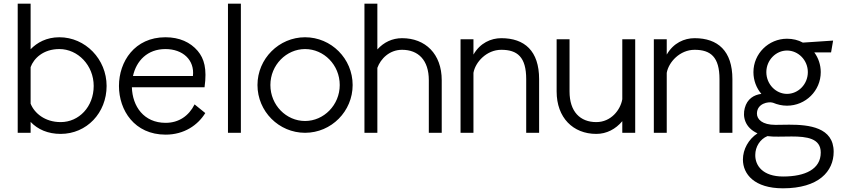

<svg xmlns="http://www.w3.org/2000/svg" viewBox="-20 -720 4576 1041"><path d="M146 -453V-700H76V0H146V-59C185 -18 240 6 309 6C450 6 558 -108 558 -254C558 -399 443 -518 302 -518C232 -518 181 -489 146 -453ZM146 -158V-356C163 -403 214 -454 302 -454C402 -454 488 -366 488 -254C488 -141 408 -58 309 -58C223 -58 166 -107 146 -158Z M1093 -107 1035 -154C1004 -92 950 -54 878 -54C760 -54 698 -143 695 -247H1089C1103 -348 1087 -402 1052 -444C1012 -491 953 -518 877 -518C710 -518 625 -386 625 -254C625 -122 709 10 878 10C979 10 1053 -42 1093 -107ZM1026 -308H701C719 -390 779 -454 877 -454C971 -454 1036 -395 1026 -308Z M1286 0V-700H1216V0Z M1892 -259C1892 -402 1776 -518 1634 -518C1493 -518 1376 -402 1376 -259C1376 -116 1492 0 1634 0C1777 0 1892 -117 1892 -259ZM1822 -259C1822 -151 1736 -64 1634 -64C1532 -64 1446 -150 1446 -259C1446 -368 1533 -454 1634 -454C1736 -454 1822 -368 1822 -259Z M2026 -452V-700H1956V0H2026V-352C2044 -402 2092 -450 2160 -450C2247 -450 2305 -395 2305 -285V0H2375V-285C2375 -428 2286 -513 2160 -513C2107 -513 2061 -491 2026 -452Z M2547 -424V-507H2477V0H2547V-325C2557 -383 2618 -450 2698 -450C2785 -450 2833 -411 2833 -291V0H2903V-291C2903 -444 2824 -513 2698 -513C2642 -513 2583 -487 2547 -424Z M3354 -63V0H3424V-507H3354V-182C3344 -124 3293 -58 3213 -58C3126 -58 3068 -114 3068 -224V-507H2998V-224C2998 -82 3087 6 3213 6C3269 6 3318 -20 3354 -63Z M3595 -424V-507H3525V0H3595V-325C3605 -383 3666 -450 3746 -450C3833 -450 3881 -411 3881 -291V0H3951V-291C3951 -444 3872 -513 3746 -513C3690 -513 3631 -487 3595 -424Z M4395 -436H4486L4497 -500L4333 -489C4308 -503 4278 -510 4247 -510C4147 -510 4065 -429 4065 -329C4065 -284 4081 -243 4108 -211C4068 -206 4031 -184 4018 -134C4006 -89 4017 -29 4087 3C4038 35 4008 90 4008 145C4008 224 4070 301 4225 301C4419 301 4500 209 4500 103C4500 -30 4366 -44 4259 -44C4231 -44 4205 -43 4184 -43C4113 -43 4084 -73 4084 -104C4084 -159 4146 -171 4171 -163C4195 -153 4220 -147 4247 -147C4348 -147 4430 -228 4430 -329C4430 -369 4417 -406 4395 -436ZM4247 -446C4308 -446 4360 -394 4360 -329C4360 -263 4308 -211 4247 -211C4187 -211 4135 -263 4135 -329C4135 -394 4187 -446 4247 -446ZM4226 237C4116 237 4074 178 4075 120C4075 76 4101 34 4141 18C4176 23 4220 20 4272 20C4355 20 4430 30 4430 107C4430 197 4346 237 4226 237Z"/></svg>

Font: LilGrotesk
Style: Regular
Weight: 400
Designer: Bastien Sozeau
Foundry: NBR — Bastien Sozeau
Version: Version 2.001